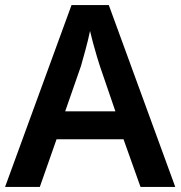

<svg xmlns="http://www.w3.org/2000/svg" viewBox="-20 -737 712 757"><path d="M534 0 467 -188H203L137 0H0L262 -717H409L671 0ZM374 -476Q370 -488 362 -514.5Q354 -541 346.5 -569Q339 -597 335 -615Q328 -581 317 -540.5Q306 -500 299 -476L237 -298H435Z"/></svg>

Font: Noto Sans Lao UI SemBd
Style: Regular
Weight: 600
Designer: Monotype Design Team
Foundry: Monotype Imaging Inc.
Version: Version 2.000; ttfautohint (v1.8.4.7-5d5b)